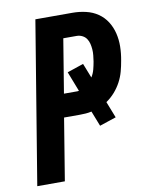

<svg xmlns="http://www.w3.org/2000/svg" viewBox="-83 -796 666 857"><g transform="rotate(-10 250.0 -367.5)"><path d="M16 0 137 -735H305Q336 -735 366 -728Q396 -721 420 -704.5Q444 -688 459.5 -663.5Q475 -639 482 -610Q489 -581 488.5 -550Q488 -519 482 -487Q478 -463 471.5 -439Q465 -415 453 -392.5Q441 -370 424 -350.5Q407 -331 385 -316L414 -242L339 -217L312 -286Q299 -283 285.5 -282Q272 -281 259 -281H187L141 0ZM205 -386H259Q263 -386 266.5 -386Q270 -386 273 -387L238 -477L312 -502L338 -436Q348 -452 352.5 -469.5Q357 -487 360 -504Q362 -518 363.5 -531.5Q365 -545 364 -558.5Q363 -572 360 -584.5Q357 -597 350 -607.5Q343 -618 331 -624Q319 -630 305 -630H245Z"/></g></svg>

Font: Iosevka Curly Extrabold
Style: Italic
Weight: 800
Italic angle: -9°
Monospace: yes
Designer: Belleve Invis
Foundry: Belleve Invis
Version: Version 22.1.2; ttfautohint (v1.8.4)